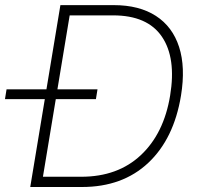

<svg xmlns="http://www.w3.org/2000/svg" viewBox="-57 -748 796 768"><path d="M271 0H64L184.6 -727.5H397.9Q500 -727.5 566.7 -684.3Q633.3 -641.1 659.4 -560.1Q685.5 -479 667 -365.7Q638.7 -192.9 535.9 -96.4Q433.1 0 271 0ZM114.7 -41H268.1Q414.1 -41 506.3 -127.4Q598.6 -213.9 623.5 -365.7Q648.4 -516.1 590.6 -601.3Q532.7 -686.5 395.5 -686.5H221.7ZM-37.1 -351.6 -30.8 -390.6H333L326.7 -351.6Z"/></svg>

Font: Inter Extra Light
Style: Italic
Weight: 200
Italic angle: -9.39999°
Designer: Rasmus Andersson
Foundry: rsms
Version: Version 4.000;git-3c8e0fc